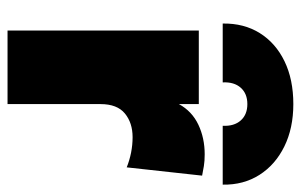

<svg xmlns="http://www.w3.org/2000/svg" viewBox="-168 -650 817 522"><g transform="rotate(90 241.0 -388.5)"><path d="M62.5 0V-520H262.5V-466Q282 -501.5 318.5 -518.8Q355 -536 399 -536Q417.5 -536 430.8 -533.8Q444 -531.5 457 -529L434.5 -324Q416 -331.5 394.8 -335.8Q373.5 -340 352.5 -340Q313.5 -340 288 -319Q262.5 -298 262.5 -253V0ZM43.5 -585Q42.5 -642.5 69.5 -685.8Q96.5 -729 146 -753Q195.5 -777 262.5 -777Q328 -777 377.8 -752.5Q427.5 -728 455 -684.8Q482.5 -641.5 481.5 -585H321.5Q323 -616 307 -634Q291 -652 262.5 -652Q234 -652 218 -634Q202 -616 203.5 -585Z"/></g></svg>

Font: Geologica Thin Roman Black
Style: Regular
Weight: 900
Version: Version 1.010;gftools[0.9.28]